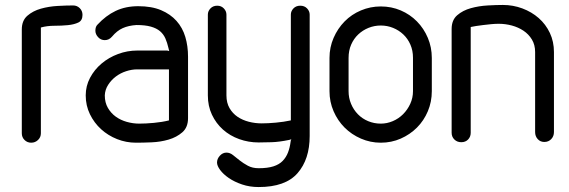

<svg xmlns="http://www.w3.org/2000/svg" viewBox="-20 -576 2296 775"><path d="M145 -38Q145 -22 133.5 -11Q122 0 106 0Q90 0 79 -11Q68 -22 68 -38V-457Q68 -493 90.5 -512.5Q113 -532 145 -541Q177 -550 212.5 -552Q248 -554 275 -554Q291 -554 302 -543Q313 -532 313 -516Q313 -493 296 -485Q279 -477 254 -474.5Q229 -472 199.5 -472Q170 -472 145 -465Z M655 -372 663 -370Q662 -372 661.5 -376Q661 -380 660 -382Q655 -404 647.5 -421Q640 -438 626 -450Q612 -462 589 -468.5Q566 -475 531 -475Q499 -473 475.5 -462.5Q452 -452 432 -428Q420 -414 403 -414Q387 -414 376 -426Q365 -438 365 -452Q365 -468 373 -476Q407 -513 447 -532Q487 -551 538 -551Q592 -551 630 -535Q668 -519 692.5 -491.5Q717 -464 728 -427Q739 -390 739 -347V-99Q739 -62 716 -42Q693 -22 660.5 -12.5Q628 -3 592 -1.5Q556 0 529 0Q489 0 452.5 -14.5Q416 -29 388 -54.5Q360 -80 343 -115Q326 -150 326 -191Q326 -229 343.5 -262Q361 -295 390 -319.5Q419 -344 456.5 -358Q494 -372 534 -372ZM662 -296H534Q512 -296 489 -288.5Q466 -281 447.5 -267Q429 -253 416.5 -233.5Q404 -214 403 -191Q403 -162 415.5 -140.5Q428 -119 447.5 -105Q467 -91 492 -84Q517 -77 542 -77Q568 -77 601 -80Q634 -83 662 -90Z M1230 -27Q1230 67 1181 123Q1132 179 1024 179Q988 179 957 168.5Q926 158 903.5 142.5Q881 127 868.5 110Q856 93 856 80Q856 65 867.5 52.5Q879 40 894 40Q908 40 920.5 50Q933 60 947.5 71.5Q962 83 980.5 93Q999 103 1024 103Q1060 103 1083.5 95.5Q1107 88 1121 73.5Q1135 59 1142.5 39.5Q1150 20 1153 -4Q1153 -6 1154 -9.5Q1155 -13 1156 -15Q1154 -13 1152 -12.5Q1150 -12 1146 -11Q1107 -3 1077 -2Q1047 -1 1024 -1Q983 -1 945.5 -14.5Q908 -28 880 -53Q852 -78 835.5 -113Q819 -148 819 -191V-517Q819 -531 829.5 -542Q840 -553 857 -553Q873 -553 883.5 -542Q894 -531 894 -517V-191Q894 -161 906.5 -139.5Q919 -118 939 -104.5Q959 -91 984.5 -84.5Q1010 -78 1036 -78Q1062 -78 1094 -81Q1126 -84 1154 -90V-517Q1154 -531 1164.5 -542Q1175 -553 1192 -553Q1209 -553 1219.5 -542Q1230 -531 1230 -517Z M1310 -342Q1310 -385 1326.5 -423Q1343 -461 1371 -489.5Q1399 -518 1437 -534Q1475 -550 1517 -550Q1560 -550 1597.5 -534Q1635 -518 1663 -489.5Q1691 -461 1707 -423Q1723 -385 1723 -342V-208Q1723 -165 1707 -127Q1691 -89 1663 -61Q1635 -33 1597.5 -16.5Q1560 0 1517 0Q1475 0 1437 -16.5Q1399 -33 1371 -61Q1343 -89 1326.5 -127Q1310 -165 1310 -208ZM1387 -208Q1387 -181 1397 -157Q1407 -133 1424.5 -115Q1442 -97 1466 -87Q1490 -77 1517 -77Q1542 -77 1565.5 -87Q1589 -97 1607 -115Q1625 -133 1636 -157Q1647 -181 1647 -208V-343Q1647 -372 1636.5 -396Q1626 -420 1608 -437Q1590 -454 1566.5 -463.5Q1543 -473 1517 -473Q1491 -473 1467.5 -463.5Q1444 -454 1426 -437Q1408 -420 1397.5 -396Q1387 -372 1387 -342Z M1880 -40Q1880 -24 1869.5 -13Q1859 -2 1842 -2Q1825 -2 1814 -13Q1803 -24 1803 -40V-459Q1803 -495 1825.5 -514.5Q1848 -534 1880.5 -543Q1913 -552 1948.5 -554Q1984 -556 2010 -556Q2051 -556 2088.5 -542Q2126 -528 2154.5 -503Q2183 -478 2199.5 -443Q2216 -408 2216 -366V-43Q2216 -26 2205 -14.5Q2194 -3 2177 -3Q2161 -3 2150.5 -14.5Q2140 -26 2140 -43V-366Q2140 -395 2127 -416.5Q2114 -438 2093 -452Q2072 -466 2046 -473Q2020 -480 1993 -480Q1979 -480 1963 -478.5Q1947 -477 1931 -475Q1915 -473 1901.5 -471Q1888 -469 1880 -467Z"/></svg>

Font: VDS Compensated
Style: Light
Weight: 300
Designer: artmaker
Foundry: artmaker
Version: Version 1.000 2012 initial release